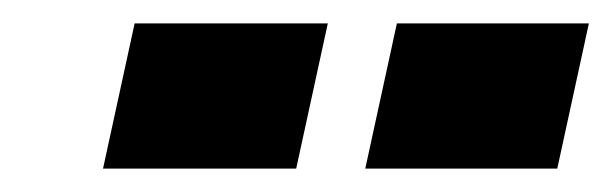

<svg xmlns="http://www.w3.org/2000/svg" viewBox="-20 -720 523 164"><path d="M292 -576 319 -700H483L456 -576ZM68 -576 95 -700H260L233 -576Z"/></svg>

Font: Saira Thin Black
Style: Italic
Weight: 900
Italic angle: -12°
Version: Version 1.101